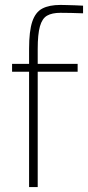

<svg xmlns="http://www.w3.org/2000/svg" viewBox="-20 -759 357 779"><path d="M98 0V-468H29V-500H98V-561Q98 -633 111 -671.5Q124 -710 152 -724.5Q180 -739 225 -739Q234 -739 250 -738.5Q266 -738 284.5 -737.5Q303 -737 317 -736V-705Q296 -706 268 -706.5Q240 -707 225 -707Q191 -707 171 -695.5Q151 -684 142 -652Q133 -620 133 -560V-500H295V-468H133V0Z"/></svg>

Font: Cairo Play ExtraLight
Style: Regular
Weight: 250
Version: Version 3.119